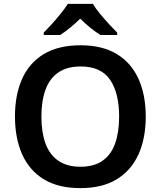

<svg xmlns="http://www.w3.org/2000/svg" viewBox="-20 -958 827 988"><path d="M394 10Q279 10 204.5 -36Q130 -82 93.5 -165Q57 -248 57 -359Q57 -469 93.5 -551.5Q130 -634 205 -679.5Q280 -725 395 -725Q507 -725 581.5 -679.5Q656 -634 693 -551.5Q730 -469 730 -358Q730 -247 693 -164.5Q656 -82 581.5 -36Q507 10 394 10ZM394 -100Q464 -100 508 -131Q552 -162 572.5 -220Q593 -278 593 -358Q593 -479 546.5 -547.5Q500 -616 395 -616Q325 -616 280 -585Q235 -554 214 -496Q193 -438 193 -358Q193 -278 214 -220Q235 -162 280 -131Q325 -100 394 -100ZM458 -938Q471 -916 493.5 -888.5Q516 -861 540.5 -834.5Q565 -808 583 -790V-778H497Q471 -794 445 -815Q419 -836 393 -862Q366 -836 341 -815.5Q316 -795 290 -778H205V-790Q224 -809 247.5 -835Q271 -861 293 -888.5Q315 -916 329 -938Z"/></svg>

Font: Noto Sans Symbols SemiBold
Style: Regular
Weight: 600
Version: Version 2.002